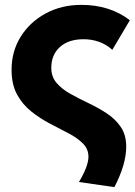

<svg xmlns="http://www.w3.org/2000/svg" viewBox="-20 -545 556 788"><path d="M449.5 223 304 202Q324.5 167.5 333.8 142Q343 116.5 343 98.5Q343 66.5 320.2 43.8Q297.5 21 261.5 2.2Q225.5 -16.5 185.2 -37.5Q145 -58.5 109 -87Q73 -115.5 50.2 -156.8Q27.5 -198 27.5 -259Q27.5 -334.5 65.2 -394.8Q103 -455 167.8 -490Q232.5 -525 314 -525Q431 -525 513 -462L441 -340.5Q416 -363 386 -373.5Q356 -384 323.5 -384Q261 -384 225.8 -352Q190.5 -320 190.5 -266.5Q190.5 -229.5 212.8 -204Q235 -178.5 270 -159.2Q305 -140 344.2 -121.2Q383.5 -102.5 418.5 -79.5Q453.5 -56.5 475.8 -23.8Q498 9 498 57Q498 129.5 449.5 223Z"/></svg>

Font: Geologica
Style: Bold
Weight: 700
Designer: Sindre Bremnes, Frode Helland
Foundry: Monokrom Skriftforlag AS
Version: Version 1.010; ttfautohint (v1.8.4.7-5d5b);gftools[0.9.28]